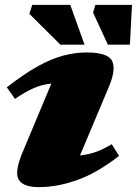

<svg xmlns="http://www.w3.org/2000/svg" viewBox="-20 -752 561 787"><path d="M72 -126.5 190.5 -409.5Q152.5 -405.5 118.8 -391Q85 -376.5 41.5 -346.5L8 -394Q79 -449.5 135.8 -480.8Q192.5 -512 240.8 -524.5Q289 -537 334.5 -537Q422.5 -537 439.5 -502.2Q456.5 -467.5 426 -395.5L308 -115Q344 -118.5 374.5 -129.8Q405 -141 438 -161L468 -113Q376.5 -42 295.2 -13.5Q214 15 139.5 15Q75 15 56.8 -15.5Q38.5 -46 72 -126.5ZM326.5 -569H227.5L100.5 -695L112 -732H268ZM512.5 -569H422L361.5 -700.5L371 -732H521Z"/></svg>

Font: Newsreader 6pt ExtraBold
Style: Italic
Weight: 800
Italic angle: -17°
Designer: Hugues Gentile
Foundry: Production Type
Version: Version 1.003; ttfautohint (v1.8.3)